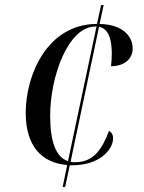

<svg xmlns="http://www.w3.org/2000/svg" viewBox="-20 -734 565 754"><path d="M226 0H236L254 -85C257 -85 261 -85 264 -85C371 -85 424 -146 424 -191C424 -205 418 -215 408 -220C381 -148 347 -97 276 -97C269 -97 263 -97 257 -98L369 -629C403 -622 418 -587 419 -528C419 -509 418 -490 416 -474C472 -474 501 -506 501 -543C501 -592 462 -638 371 -640L387 -714H377L361 -640C166 -640 81 -440 81 -291C81 -161 143 -94 244 -86ZM177 -280C177 -432 247 -630 355 -630H359L247 -101C199 -117 177 -179 177 -280Z"/></svg>

Font: Noto Serif Display SemiCondensed
Style: Italic
Weight: 400
Width: 4
Italic angle: -12°
Designer: Monotype Design Team
Foundry: Monotype Imaging Inc.
Version: Version 2.009